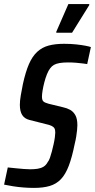

<svg xmlns="http://www.w3.org/2000/svg" viewBox="-35 -910 464 938"><path d="M131 8Q107 8 80.5 6Q54 4 29 0Q4 -4 -15 -8L3 -92Q22 -90 42 -88Q62 -86 80.5 -84.5Q99 -83 112 -83Q132 -83 148.5 -85.5Q165 -88 177.5 -95.5Q190 -103 198 -118Q204 -125 209 -139Q214 -153 218.5 -170.5Q223 -188 227 -206Q231 -224 233 -239Q235 -254 235 -262Q235 -276 231 -283Q227 -290 217 -295Q207 -300 188 -304L109 -324Q85 -330 73.5 -348Q62 -366 62 -398Q62 -418 66.5 -444Q71 -470 77 -500Q90 -559 106.5 -597Q123 -635 147 -657Q171 -679 203 -687.5Q235 -696 278 -696Q311 -696 338 -693Q365 -690 383 -686.5Q401 -683 409 -680L391 -597Q384 -598 369.5 -600Q355 -602 336 -603.5Q317 -605 297 -605Q273 -605 256 -602Q239 -599 228.5 -593Q218 -587 210 -576Q202 -566 194.5 -547.5Q187 -529 181.5 -507.5Q176 -486 173 -467.5Q170 -449 170 -438Q170 -421 177 -414.5Q184 -408 203 -403L273 -386Q292 -382 307.5 -373.5Q323 -365 333 -347.5Q343 -330 343 -298Q343 -288 341.5 -274Q340 -260 337.5 -243.5Q335 -227 330 -207Q317 -142 301 -100Q285 -58 262.5 -34.5Q240 -11 208 -1.5Q176 8 131 8ZM240 -750V-755L299 -890H401V-885L317 -750Z"/></svg>

Font: Saira ExtraCondensed SemiBold
Style: Italic
Weight: 600
Width: 2
Italic angle: -12°
Designer: Hector Gatti with collaboration of the Omnibus-Type team
Foundry: Omnibus-Type
Version: Version 1.101